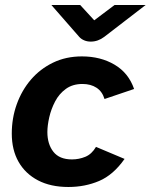

<svg xmlns="http://www.w3.org/2000/svg" viewBox="-20 -734 601 766"><path d="M253 12Q182 12 131.5 -14.5Q81 -41 54 -88.5Q27 -136 27 -201Q27 -263 47 -318.5Q67 -374 103.5 -416.5Q140 -459 191.5 -484Q243 -509 307 -509Q381 -509 437 -476Q493 -443 515 -379L397 -339Q388 -369 365 -384Q342 -399 309 -399Q270 -399 243 -379.5Q216 -360 200 -329.5Q184 -299 176.5 -266Q169 -233 169 -207Q169 -159 193 -128.5Q217 -98 267 -98Q295 -98 320.5 -108.5Q346 -119 363 -148L477 -100Q432 -36 375.5 -12Q319 12 253 12ZM342 -568Q328 -568 316 -573Q304 -578 296 -587L185 -714H300L356 -653L437 -714H561L396 -587Q371 -568 342 -568Z"/></svg>

Font: Atkinson Hyperlegible Next
Style: Bold Italic
Weight: 700
Italic angle: -12°
Designer: Elliott Scott, Megan Eiswerth, Linus Boman, Theodore Petrosky, Letters from Sweden
Foundry: Applied Design Works, Letters from Sweden
Version: Version 2.001